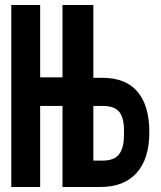

<svg xmlns="http://www.w3.org/2000/svg" viewBox="-20 -745 640 765"><path d="M140 -323V0H25V-725H140V-437H229V-725H352V-435H388Q481 -435 528 -379.5Q575 -324 575 -218Q575 -112.5 524.5 -56.2Q474 0 380 0H229V-323ZM474 -207V-226Q474 -276 455 -299.5Q436 -323 388 -323H352V-105H388Q435.5 -105 454.8 -130.8Q474 -156.5 474 -207Z"/></svg>

Font: JuliaMono Black
Style: Regular
Weight: 900
Monospace: yes
Designer: cormullion
Foundry: corm
Version: Version 0.054; ttfautohint (v1.8.4)